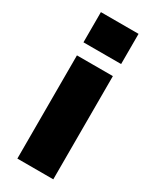

<svg xmlns="http://www.w3.org/2000/svg" viewBox="-198 -817 703 870"><g transform="rotate(30 153.5 -382.0)"><path d="M247 -540V0H59V-540ZM252 -764V-606H55V-764Z"/></g></svg>

Font: Pathway Extreme SemiCondensed ExtraBold
Style: Regular
Weight: 800
Width: 4
Version: Version 1.001;gftools[0.9.26]